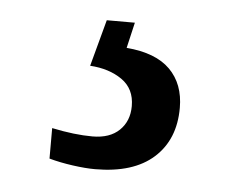

<svg xmlns="http://www.w3.org/2000/svg" viewBox="-32 -45 397 320"><g transform="rotate(5 166.5 115.5)"><path d="M137 240Q121 240 99.5 237Q78 234 60 229V178Q98 186 128 186Q157 186 173 170.5Q189 155 189 130Q189 101 167.5 86Q146 71 114 69L135 -9H182L172 34Q221 38 245 62Q269 86 269 126Q269 179 235 209.5Q201 240 137 240Z"/></g></svg>

Font: Noto Serif NP Hmong
Style: Regular
Weight: 400
Designer: Dalton Maag Ltd
Foundry: Dalton Maag Ltd
Version: Version 1.001